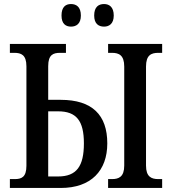

<svg xmlns="http://www.w3.org/2000/svg" viewBox="-20 -932 854 952"><path d="M496 -800C521 -800 544 -814 544 -855C544 -898 521 -912 496 -912C469 -912 447 -898 447 -855C447 -814 469 -800 496 -800ZM332 -800C358 -800 381 -814 381 -855C381 -898 358 -912 332 -912C306 -912 285 -898 285 -855C285 -814 306 -800 332 -800ZM29 0H281C432 0 512 -86 512 -221C512 -362 437 -437 281 -437H219V-604C219 -661 244 -670 278 -670H307V-714H29V-670H51C85 -670 111 -660 111 -603V-110C111 -53 86 -44 53 -44H29ZM516 0H784V-44H765C730 -44 704 -56 704 -111V-602C704 -659 730 -670 765 -670H784V-714H516V-670H535C569 -670 596 -659 596 -602V-111C596 -55 569 -44 535 -44H516ZM219 -57V-380H268C359 -380 396 -333 396 -221C396 -108 360 -57 268 -57Z"/></svg>

Font: Noto Serif Condensed Medium
Style: Regular
Weight: 500
Width: 3
Designer: Monotype Design Team
Foundry: Monotype Imaging Inc.
Version: Version 2.015